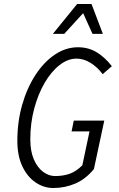

<svg xmlns="http://www.w3.org/2000/svg" viewBox="-20 -935 596 963"><path d="M67 -229Q67 -324 91 -408.5Q115 -493 157.5 -558.5Q200 -624 255 -661Q310 -698 371 -698Q424 -698 465.5 -672.5Q507 -647 541 -603L495 -563Q469 -598 434.5 -619.5Q400 -641 364 -641Q320 -641 278.5 -608.5Q237 -576 204 -519.5Q171 -463 151.5 -390Q132 -317 132 -236Q132 -176 150 -135Q168 -94 196.5 -73Q225 -52 256 -52Q297 -52 329.5 -63.5Q362 -75 393 -106L429 -276H339L350 -330H503L451 -87Q410 -37 358 -14.5Q306 8 247 8Q200 8 158.5 -20Q117 -48 92 -101Q67 -154 67 -229ZM245 -765 367 -915H439L496 -765H444L397 -869L302 -765Z"/></svg>

Font: Radio Canada Condensed Light
Style: Italic
Weight: 300
Width: 3
Italic angle: -12°
Designer: Charles Daoud, Etienne Aubert Bonn, Alexandre Saumier Demers, Jacques Le Bailly
Foundry: Radio-Canada
Version: Version 2.104; ttfautohint (v1.8.4.7-5d5b);gftools[0.9.28.de